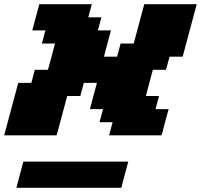

<svg xmlns="http://www.w3.org/2000/svg" viewBox="-20 -645 957 915"><path d="M58.1 250H558.1Q563.5 229 574.5 187.3Q585.4 145.5 591.3 125H91.3Q85.9 145.5 74.7 187.3Q63.5 229 58.1 250ZM500 0H750Q755.4 -21 766.6 -62.5Q777.8 -104 783.7 -125H721.2L737.8 -187.5H675.3Q680.7 -208.5 691.7 -250.2Q702.6 -292 708.5 -312.5H771L788.1 -375H850.6Q861.8 -416.5 884 -500Q906.2 -583.5 917.5 -625H667.5L617.2 -437.5H554.7L538.1 -375H475.6Q481 -395.5 491.9 -437.3Q502.9 -479 508.8 -500H446.3L463.4 -562.5H400.9L417.5 -625H167.5Q161.6 -604 150.4 -562.3Q139.2 -520.5 133.8 -500H196.3L179.7 -437.5H242.2Q236.8 -417 225.6 -375Q214.4 -333 208.5 -312.5H146L129.4 -250H66.9Q55.7 -208 33.4 -125Q11.2 -42 0 0H250L300.3 -187.5H362.8L379.4 -250H441.9Q436 -229 425 -187.3Q414.1 -145.5 408.7 -125H471.2L454.1 -62.5H516.6Z"/></svg>

Font: Faithful 32x
Style: BoldOblique
Weight: 400
Foundry: Faithful Resource Pack
Version: Version 1.0; January 27, 2023